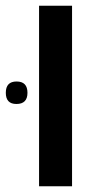

<svg xmlns="http://www.w3.org/2000/svg" viewBox="-55 -651 354 671"><path d="M81.5 0V-630.9H196.8V0ZM2.4 -287.6Q-34.7 -287.6 -34.7 -326.7Q-34.7 -366.2 2.9 -366.2Q41 -366.2 41 -326.7Q41 -287.6 2.4 -287.6Z"/></svg>

Font: Open Sans SemiBold
Style: Regular
Weight: 600
Designer: Monotype Design Team
Foundry: Monotype Imaging Inc.
Version: Version 3.003; ttfautohint (v1.8.4)